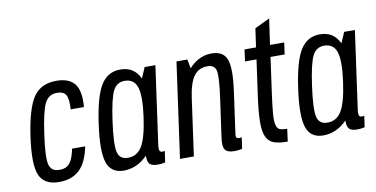

<svg xmlns="http://www.w3.org/2000/svg" viewBox="-69 -874 2099 1072"><g transform="rotate(-10 981.0 -338.0)"><path d="M153.7 -269.1Q171.3 -395 193.4 -438.8Q215.4 -482.6 262.6 -482.6Q300.4 -482.6 313.4 -459.7Q326.3 -436.9 322.9 -378.3H397.7Q405.6 -469.9 373.9 -509.6Q342.3 -549.3 271.1 -549.3Q183.6 -549.3 140.9 -487.5Q98.3 -425.7 75.3 -268.3Q53 -110.4 79.6 -50.2Q106.1 10 190 10Q261.6 10 305 -30.4Q348.4 -70.9 366.7 -161H292.4Q280.4 -102.6 260.6 -79.5Q240.9 -56.4 203 -56.4Q154.9 -56.4 145.1 -99.7Q135.4 -143 153.7 -269.1Z M770.4 -539.3 744.4 -479Q727.4 -514.7 700.2 -532Q673 -549.3 633.1 -549.3Q561.4 -549.3 522.4 -485.7Q483.4 -422.1 462.4 -270.4Q441 -119.3 462.5 -54.6Q484 10 556.7 10Q593.6 10 627.9 -5.4Q662.3 -20.7 690.9 -50.7Q690.3 -16.6 703 -3.3Q715.7 10 748.6 10Q759.1 10 768.8 8.9Q778.4 7.7 790.6 5.1L799.9 -58.9Q795.9 -57.6 792.9 -57.2Q789.9 -56.9 786.7 -56.9Q773.4 -56.9 770.1 -66.5Q766.9 -76.1 769.1 -93.1L831.3 -539.3ZM715.7 -262.7Q699.6 -149.4 671.5 -102.9Q643.4 -56.4 591.6 -56.4Q543.9 -56.4 533.6 -100.6Q523.4 -144.9 541.6 -275.1Q559.1 -398.9 580.4 -440.9Q601.7 -482.9 646.1 -482.9Q700.4 -482.9 716.4 -431.9Q732.3 -380.9 715.7 -262.7Z M1115.9 -482.9Q1157.1 -482.9 1164.4 -447.4Q1171.6 -411.9 1155.7 -298.6L1124.9 -78.7Q1117.3 -28.1 1130.1 -9.1Q1142.9 10 1182.9 10Q1192.7 10 1203.1 8.9Q1213.4 7.7 1226.9 5.1L1236.1 -58.9Q1225.6 -57.1 1223.9 -57.1Q1209.9 -57.1 1206 -63.5Q1202.1 -69.9 1204.7 -83.9L1236.9 -315.1Q1255.7 -448.3 1236.4 -498.8Q1217.1 -549.3 1150.4 -549.3Q1128 -549.3 1109.4 -544.1Q1090.7 -538.9 1074.7 -530.2Q1058.7 -521.6 1045.8 -510.7Q1032.9 -499.9 1022.3 -487.6L1012.6 -539.3H950.9L875.6 0H954.3L999.4 -323.4Q1011.3 -408.4 1039 -445.6Q1066.7 -482.9 1115.9 -482.9Z M1336.6 -539.3 1327.7 -472.9H1392.9L1365.6 -277.6Q1352.3 -184.3 1351.5 -127.8Q1350.7 -71.3 1364.7 -41Q1378.7 -10.7 1408.1 -0.7Q1437.6 9.3 1485 9.3L1494.4 -61.7Q1468.4 -61.7 1453.6 -67.1Q1438.9 -72.6 1433.3 -94.4Q1427.7 -116.1 1431.1 -159.6Q1434.6 -203.1 1445.3 -279.3L1472.3 -472.9H1552.4L1561.6 -539.3H1481.1L1502 -686L1416.9 -645.3L1401.7 -539.3Z M1901.4 -539.3 1875.4 -479Q1858.4 -514.7 1831.2 -532Q1804 -549.3 1764.1 -549.3Q1692.4 -549.3 1653.4 -485.7Q1614.4 -422.1 1593.4 -270.4Q1572 -119.3 1593.5 -54.6Q1615 10 1687.7 10Q1724.6 10 1758.9 -5.4Q1793.3 -20.7 1821.9 -50.7Q1821.3 -16.6 1834 -3.3Q1846.7 10 1879.6 10Q1890.1 10 1899.8 8.9Q1909.4 7.7 1921.6 5.1L1930.9 -58.9Q1926.9 -57.6 1923.9 -57.2Q1920.9 -56.9 1917.7 -56.9Q1904.4 -56.9 1901.1 -66.5Q1897.9 -76.1 1900.1 -93.1L1962.3 -539.3ZM1846.7 -262.7Q1830.6 -149.4 1802.5 -102.9Q1774.4 -56.4 1722.6 -56.4Q1674.9 -56.4 1664.6 -100.6Q1654.4 -144.9 1672.6 -275.1Q1690.1 -398.9 1711.4 -440.9Q1732.7 -482.9 1777.1 -482.9Q1831.4 -482.9 1847.4 -431.9Q1863.3 -380.9 1846.7 -262.7Z"/></g></svg>

Font: Secuela ExtLt
Style: Italic
Weight: 200
Italic angle: -8°
Designer: Fernando Haro
Foundry: deFharo
Version: Version 1.704